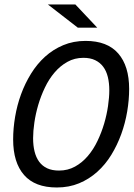

<svg xmlns="http://www.w3.org/2000/svg" viewBox="-29 -830 599 859"><path d="M225.1 8.8Q127.4 8.8 78.6 -47.1Q29.8 -103 29.8 -206.1Q29.8 -255.4 38.6 -307.4Q47.4 -359.4 65.2 -408.2Q83 -457 109.9 -500.5Q136.7 -543.9 172.6 -576.4Q208.5 -608.9 253.9 -627.9Q299.3 -647 354 -647Q451.2 -647 500 -590.8Q548.8 -534.7 548.8 -432.1Q548.8 -382.8 540 -330.8Q531.2 -278.8 513.4 -229.7Q495.6 -180.7 469 -137.2Q442.4 -93.8 406.2 -61.3Q370.1 -28.8 325 -10Q279.8 8.8 225.1 8.8ZM460 -425.8Q460 -459 453.4 -485.8Q446.8 -512.7 432.6 -531.5Q418.5 -550.3 396.7 -560.8Q375 -571.3 344.2 -571.3Q304.7 -571.3 272.5 -553.2Q240.2 -535.2 215.1 -505.6Q189.9 -476.1 171.9 -438.2Q153.8 -400.4 142.1 -360.6Q130.4 -320.8 124.8 -282Q119.1 -243.2 119.1 -211.9Q119.1 -178.7 125.7 -152.1Q132.3 -125.5 146.2 -106.4Q160.2 -87.4 182.1 -77.1Q204.1 -66.9 234.9 -66.9Q274.4 -66.9 306.6 -84.7Q338.9 -102.5 364 -132.1Q389.2 -161.6 407.2 -199.5Q425.3 -237.3 437 -277.1Q448.7 -316.9 454.3 -355.7Q460 -394.5 460 -425.8ZM406.2 -706.1H319.3L185.1 -810.1H308.1ZM-8.8 -638.2Z"/></svg>

Font: Code New Roman
Style: Italic
Weight: 400
Italic angle: -11°
Monospace: yes
Designer: Sam Radian
Foundry: Code New Roman
Version: Version 1.508 October 19, 2014